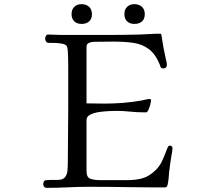

<svg xmlns="http://www.w3.org/2000/svg" viewBox="-20 -900 1040 923"><path d="M809 -189Q809 -180 807.5 -170Q806 -160 804 -151Q801 -131 798 -111.5Q795 -92 793 -72Q792 -57 790.5 -42Q789 -27 786 -13Q784 -4 780.5 -1.5Q777 1 768 1Q678 1 588 -0.5Q498 -2 408 -2Q357 -2 306.5 0.5Q256 3 205 3Q198 3 193 -1.5Q188 -6 188 -13Q188 -32 200 -33.5Q212 -35 225 -35H255Q282 -35 292.5 -48Q303 -61 304.5 -81.5Q306 -102 306 -122Q306 -187 307 -250.5Q308 -314 308 -378V-510Q308 -546 308 -582.5Q308 -619 306 -655Q305 -672 300 -679.5Q295 -687 278 -690Q262 -693 245.5 -693.5Q229 -694 213 -694Q206 -694 201.5 -700.5Q197 -707 197 -714Q197 -720 200.5 -727Q204 -734 211 -734Q227 -734 243 -733Q259 -732 275 -732H501Q539 -732 577 -732.5Q615 -733 653 -734Q677 -735 701.5 -736.5Q726 -738 750 -738Q755 -738 755.5 -733Q756 -728 757 -725Q761 -698 766 -670.5Q771 -643 777 -617Q779 -610 780.5 -603Q782 -596 782 -588Q782 -571 764 -571Q755 -571 751 -580Q751 -581 749 -587Q728 -640 695.5 -664Q663 -688 621 -694Q579 -700 527 -700Q503 -700 478.5 -699.5Q454 -699 430 -699Q420 -699 408 -694Q396 -689 396 -676V-403Q418 -403 439.5 -402.5Q461 -402 483 -402Q527 -402 572 -405.5Q617 -409 661 -417Q671 -419 681 -421.5Q691 -424 701 -424Q706 -424 706 -416Q706 -412 702.5 -398Q699 -384 693.5 -372Q688 -360 683 -360H669Q637 -360 604.5 -363.5Q572 -367 540 -367Q529 -367 505.5 -366Q482 -365 457 -361.5Q432 -358 414 -349Q396 -340 396 -323V-77Q396 -46 416 -40Q436 -34 461 -34H591Q633 -34 665 -43Q697 -52 728 -82Q749 -102 762 -132Q775 -162 785 -189Q787 -193 789 -196.5Q791 -200 796 -200Q801 -200 805 -197Q809 -194 809 -189ZM422 -832Q422 -809 408.5 -797Q395 -785 372 -785Q350 -785 337 -797.5Q324 -810 324 -832Q324 -854 337 -867Q350 -880 372 -880Q394 -880 408 -867.5Q422 -855 422 -832ZM676 -832Q676 -809 662.5 -797Q649 -785 626 -785Q604 -785 591 -797.5Q578 -810 578 -832Q578 -854 591 -867Q604 -880 626 -880Q648 -880 662 -867.5Q676 -855 676 -832Z"/></svg>

Font: Kaisei HarunoUmi
Style: Regular
Weight: 400
Designer: Font-Kai, 金井和夫
Foundry: KAZUO KANAI
Version: Version 5.003